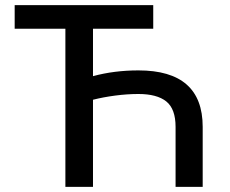

<svg xmlns="http://www.w3.org/2000/svg" viewBox="-20 -727 894 747"><path d="M576.2 -615.2H341.8V-430.7Q424.3 -453.1 518.6 -453.1Q768.6 -453.1 768.6 -233.4V0H663.1V-233.4Q663.1 -303.2 627 -332.3Q590.8 -361.3 518.6 -361.3Q475.1 -361.3 428.5 -355.2Q381.8 -349.1 341.8 -338.9V0H234.4V-615.2H37.1V-707H576.2Z"/></svg>

Font: Pretendard JP Medium
Style: Regular
Weight: 500
Designer: Base glyphs from Inter by Rasmus Andersson; Hangeul glyphs from Noto Sans CJK(Source Han Sans) by Jang Soo-young and Kan
Foundry: Kil Hyung-jin
Version: Version 1.309